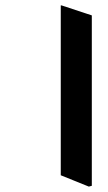

<svg xmlns="http://www.w3.org/2000/svg" viewBox="-20 -648 400 711"><path d="M309 43 205 1V-628H208L320 -591V40Z"/></svg>

Font: Noto Serif Bengali ExtraCondensed Black
Style: Regular
Weight: 900
Width: 2
Designer: Juan Bruce, Universal Thirst, Indian Type Foundry and the Monotype Design Team.
Foundry: Monotype Imaging Inc.
Version: Version 2.003; ttfautohint (v1.8.4.7-5d5b)